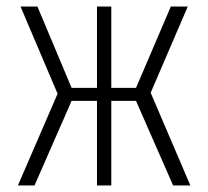

<svg xmlns="http://www.w3.org/2000/svg" viewBox="-20 -570 640 590"><path d="M86 0H35L157 -282L43 -550H95L200 -300H278V-550H322V-300H398L505 -550H557L443 -285L565 0H512L398 -260H322V0H278V-260H200Z"/></svg>

Font: JetBrains Mono Extra Light
Style: Regular
Weight: 200
Monospace: yes
Designer: Philipp Nurullin, Konstantin Bulenkov
Foundry: JetBrains
Version: 2.002